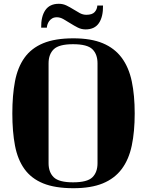

<svg xmlns="http://www.w3.org/2000/svg" viewBox="-20 -921 775 1012"><path d="M367 -719Q460 -719 522 -693Q584 -667 621.5 -616.5Q659 -566 674.5 -492.5Q690 -419 690 -323Q690 -227 674.5 -153.5Q659 -80 621.5 -30Q584 20 522 45.5Q460 71 367 71Q270 71 207.5 45.5Q145 20 109 -30Q73 -80 59 -153.5Q45 -227 45 -323Q45 -419 59 -492.5Q73 -566 109 -616.5Q145 -667 207.5 -693Q270 -719 367 -719ZM494 -587Q494 -635 467 -661.5Q440 -688 365 -688Q291 -688 263.5 -661.5Q236 -635 236 -587V-61Q236 -13 263.5 13.5Q291 40 365 40Q440 40 467 13.5Q494 -13 494 -61ZM493 -892H523Q524 -833 501.5 -799.5Q479 -766 431 -766Q409 -766 389.5 -776Q370 -786 351 -798Q332 -810 314.5 -820Q297 -830 280 -830Q265 -830 255 -824Q245 -818 239 -809.5Q233 -801 230 -791.5Q227 -782 227 -775H197Q196 -834 219 -867.5Q242 -901 290 -901Q312 -901 330.5 -892Q349 -883 366.5 -872Q384 -861 400.5 -852Q417 -843 435 -843Q466 -843 479 -857.5Q492 -872 493 -892Z"/></svg>

Font: Cafe24 ClassicType
Style: Regular
Weight: 400
Designer: Cafe24 thkim, hmlim, mnelim & 4IR
Foundry: Cafe24
Version: Version 1.000